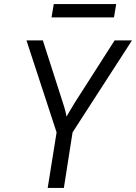

<svg xmlns="http://www.w3.org/2000/svg" viewBox="-20 -930 673 950"><path d="M216 0 260 -275 111 -730H192L291 -422Q299 -398 303.5 -380Q308 -362 309 -353Q314 -361 324.5 -379.5Q335 -398 350 -422L547 -730H633L339 -275L296 0ZM235 -844 246 -910H555L544 -844Z"/></svg>

Font: JetBrains Mono NL Light
Style: Italic
Weight: 300
Italic angle: -9°
Designer: Philipp Nurullin, Konstantin Bulenkov
Foundry: JetBrains
Version: Version 2.304; ttfautohint (v1.8.4.7-5d5b)